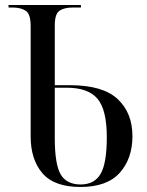

<svg xmlns="http://www.w3.org/2000/svg" viewBox="-20 -734 585 764"><path d="M300 10Q196 10 149 -44.5Q102 -99 102 -191V-631Q102 -678 82.5 -691Q63 -704 31 -704H14V-714H302V-704H268Q236 -704 217 -691.5Q198 -679 198 -633V-395H258Q389 -395 448 -340Q507 -285 507 -192Q507 -103 456.5 -46.5Q406 10 300 10ZM301 0Q356 0 380.5 -42.5Q405 -85 405 -188Q405 -297 368 -341Q331 -385 245 -385H198V-184Q198 -80 221.5 -40Q245 0 301 0Z"/></svg>

Font: Noto Serif Display SemiCondensed
Style: Regular
Weight: 400
Width: 4
Designer: Monotype Design Team
Foundry: Monotype Imaging Inc.
Version: Version 2.009